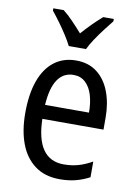

<svg xmlns="http://www.w3.org/2000/svg" viewBox="-87 -823 636 891"><g transform="rotate(10 231.0 -378.0)"><path d="M238 -546Q297 -546 337 -515Q377 -484 397.5 -430Q418 -376 418 -308V-252H130Q132 -157 165.5 -109Q199 -61 264 -61Q300 -61 332 -70Q364 -79 397 -98V-24Q365 -7 331.5 1.5Q298 10 257 10Q187 10 140 -25Q93 -60 70 -121.5Q47 -183 47 -265Q47 -355 69.5 -417.5Q92 -480 135 -513Q178 -546 238 -546ZM238 -478Q190 -478 163 -438Q136 -398 131 -318H338Q338 -363 327.5 -399Q317 -435 294.5 -456.5Q272 -478 238 -478ZM192 -606Q181 -628 164 -654.5Q147 -681 128 -707Q109 -733 91 -755V-766H140Q162 -749 186 -724Q210 -699 233 -673Q259 -702 279.5 -722.5Q300 -743 326 -766H376V-755Q360 -735 340 -709Q320 -683 302 -656Q284 -629 273 -606Z"/></g></svg>

Font: Noto Sans Khmer Condensed
Style: Regular
Weight: 400
Width: 3
Designer: Danh Hong and the Monotype Design Team
Foundry: Monotype Imaging Inc.
Version: Version 2.004